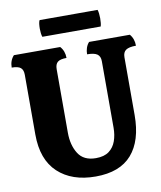

<svg xmlns="http://www.w3.org/2000/svg" viewBox="-94 -933 858 1021"><g transform="rotate(-10 335.5 -422.5)"><path d="M340 13Q212 13 137 -57Q62 -127 62 -263V-585Q62 -612 48 -623.5Q34 -635 0 -635Q0 -673 23 -698H273Q296 -673 296 -635Q262 -635 248 -623.5Q234 -612 234 -585V-242Q234 -175 263 -129Q292 -83 358 -83Q403 -83 429 -102.5Q455 -122 466.5 -154.5Q478 -187 478 -226V-585Q478 -612 461.5 -623.5Q445 -635 407 -635Q407 -653 412.5 -669.5Q418 -686 429 -698H649Q671 -673 671 -635Q633 -635 616.5 -623.5Q600 -612 600 -585V-273Q600 -135 535.5 -61Q471 13 340 13ZM189 -768Q186 -776 184.5 -788Q183 -800 183 -812Q183 -826 184.5 -838.5Q186 -851 190 -858H503Q506 -850 507.5 -837.5Q509 -825 509 -812Q509 -783 504 -768Z"/></g></svg>

Font: Calistoga
Style: Regular
Weight: 400
Designer: Yvonne Schuttler, Eben Sorkin
Foundry: www.sorkintype.com
Version: Version 1.010; ttfautohint (v1.8.4.7-5d5b)